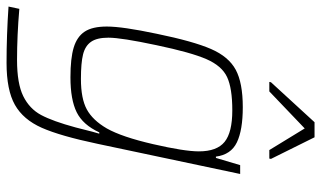

<svg xmlns="http://www.w3.org/2000/svg" viewBox="-236 -560 980 586"><g transform="rotate(90 254.0 -267.0)"><path d="M-19 197 -12 164Q70 171 144 171Q216 171 254.5 152Q293 133 312 97.5Q331 62 350 -8Q353 -20 356.5 -33.5Q360 -47 363 -59L369 -80H365Q342 -30 303.5 -11Q265 8 197 8Q139 8 106 -2Q73 -12 57.5 -35.5Q42 -59 42 -103Q42 -151 64 -255Q87 -367 110.5 -421Q134 -475 174 -496.5Q214 -518 288 -518Q358 -518 395.5 -500Q433 -482 439 -436H443L465 -510H492L400 -75Q376 39 351 95.5Q326 152 281 177.5Q236 203 153 203Q69 203 -19 197ZM353 -103Q379 -149 401 -244.5Q423 -340 423 -384Q423 -439 394 -462.5Q365 -486 298 -486Q230 -486 196 -470Q162 -454 141.5 -407Q121 -360 99 -255Q76 -147 76 -108Q76 -73 88.5 -55Q101 -37 127 -30.5Q153 -24 202 -24Q262 -24 295 -42Q328 -60 353 -103ZM211 -599 212 -604 334 -737H380L446 -604L445 -599H419L353 -707L240 -599Z"/></g></svg>

Font: Saira Semi Condensed Thin
Style: Italic
Weight: 100
Width: 4
Italic angle: -12°
Designer: Hector Gatti with collaboration of the Omnibus-Type team
Foundry: Omnibus-Type
Version: Version 1.001; ttfautohint (v1.8)